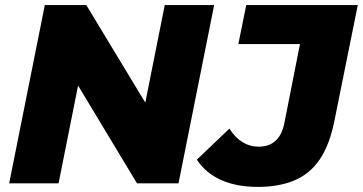

<svg xmlns="http://www.w3.org/2000/svg" viewBox="-20 -720 1425 754"><path d="M16 0 156 -700H319L602 -232L534 -234L627 -700H821L681 0H518L236 -468L303 -466L210 0ZM993 14Q909 14 848.5 -13Q788 -40 753 -93L881 -215Q903 -180 932 -162Q961 -144 996 -144Q1037 -144 1062.5 -167.5Q1088 -191 1097 -238L1158 -547H916L947 -700H1385L1294 -249Q1275 -152 1236 -94.5Q1197 -37 1136 -11.5Q1075 14 993 14Z"/></svg>

Font: Montserrat Thin ExtraBold
Style: Italic
Weight: 800
Italic angle: -11.3°
Version: Version 9.000